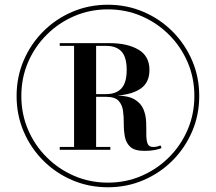

<svg xmlns="http://www.w3.org/2000/svg" viewBox="-20 -780 910 810"><path d="M435 10Q355 10 285.2 -19.8Q215.5 -49.5 162.5 -102.5Q109.5 -155.5 79.8 -225.2Q50 -295 50 -375Q50 -455 79.8 -524.8Q109.5 -594.5 162.5 -647.5Q215.5 -700.5 285.2 -730.2Q355 -760 435 -760Q515 -760 584.8 -730.2Q654.5 -700.5 707.5 -647.5Q760.5 -594.5 790.5 -524.8Q820.5 -455 820.5 -375Q820.5 -295 790.5 -225.2Q760.5 -155.5 707.5 -102.5Q654.5 -49.5 584.8 -19.8Q515 10 435 10ZM435 -9.5Q511 -9.5 577 -38Q643 -66.5 693.2 -116.8Q743.5 -167 771.8 -233.2Q800 -299.5 800 -375Q800 -451 771.8 -517Q743.5 -583 693.2 -633.2Q643 -683.5 577 -712Q511 -740.5 435 -740.5Q359.5 -740.5 293.2 -712Q227 -683.5 176.8 -633.2Q126.5 -583 98.2 -517Q70 -451 70 -375Q70 -299.5 98.2 -233.2Q126.5 -167 176.8 -116.8Q227 -66.5 293.2 -38Q359.5 -9.5 435 -9.5ZM589.5 -143.5Q548.5 -143.5 530.2 -160Q512 -176.5 507 -202.5Q502 -228.5 502.2 -257.5Q502.5 -286.5 499 -312.5Q495.5 -338.5 480 -355Q464.5 -371.5 427.5 -371.5H385.5V-160H445.5V-148H232V-160H292.5V-586.5H232V-598H442.5Q517 -598 563.8 -570.8Q610.5 -543.5 610.5 -485Q610.5 -433 575.2 -407.5Q540 -382 476 -377Q524.5 -375.5 550 -359.2Q575.5 -343 585.5 -318.2Q595.5 -293.5 596.5 -266.2Q597.5 -239 597.2 -214.8Q597 -190.5 602.2 -175.2Q607.5 -160 626 -160Q635.5 -160 643.5 -162Q651.5 -164 657.5 -166.5L661.5 -155.5Q654.5 -151.5 635 -147.5Q615.5 -143.5 589.5 -143.5ZM385.5 -383H427.5Q470.5 -383 492.5 -407.2Q514.5 -431.5 514.5 -485Q514.5 -539 492.5 -562.8Q470.5 -586.5 427.5 -586.5H385.5Z"/></svg>

Font: Bodoni Moda 11pt
Style: Bold
Weight: 700
Designer: Owen Earl
Foundry: indestructible type
Version: Version 2.004